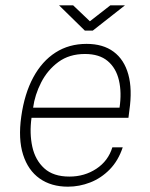

<svg xmlns="http://www.w3.org/2000/svg" viewBox="-20 -692 565 722"><path d="M235.5 10Q172.5 10 129 -20.8Q85.5 -51.5 66.8 -110.5Q48 -169.5 60 -254Q72 -339.5 105 -400.8Q138 -462 188.8 -494.5Q239.5 -527 305.5 -527Q367.5 -527 407.2 -497.5Q447 -468 462.5 -412.2Q478 -356.5 466.5 -277L463 -249H98.5Q90.5 -190.5 101.5 -140.2Q112.5 -90 146.5 -59Q180.5 -28 241 -28Q298 -28 342.5 -57.5Q387 -87 402.5 -138H441.5Q425 -88 392.8 -55Q360.5 -22 319.5 -6Q278.5 10 235.5 10ZM104.5 -287H429.5Q438 -344.5 427.2 -390.2Q416.5 -436 385 -462.5Q353.5 -489 299.5 -489Q240.5 -489 199.5 -458.8Q158.5 -428.5 134.8 -382Q111 -335.5 104.5 -287ZM299 -577 202 -672H255L318 -612L395 -672H450L329 -577Z"/></svg>

Font: Public Sans Thin
Style: Italic
Weight: 100
Italic angle: -8°
Designer: The Public Sans project authors (U.S. Web Design System). Libre Franklin designed by Pablo Impallari and Rodrigo Fuenzal
Version: Version 2.000